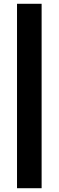

<svg xmlns="http://www.w3.org/2000/svg" viewBox="-20 -770 310 1015"><path d="M70 225V-750H200V225Z"/></svg>

Font: Teachers
Style: Bold
Weight: 700
Designer: Alfredo Marco Pradil, Chank Diesel
Version: Version 1.001